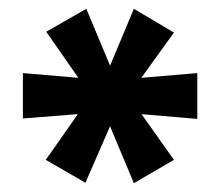

<svg xmlns="http://www.w3.org/2000/svg" viewBox="-20 -741 499 436"><path d="M174 -326 84 -378 171 -502 184 -484 32 -472V-575L185 -562L172 -544L85 -669L176 -721L235 -580H225L284 -721L375 -667L287 -545L274 -562L428 -575V-471L275 -484L287 -502L375 -378L284 -325L225 -466H235Z"/></svg>

Font: Nunito Sans 10pt SemiCondensed ExtraBold
Style: Regular
Weight: 800
Width: 4
Designer: Vernon Adams
Foundry: Vernon Adams
Version: Version 3.101;gftools[0.9.27]